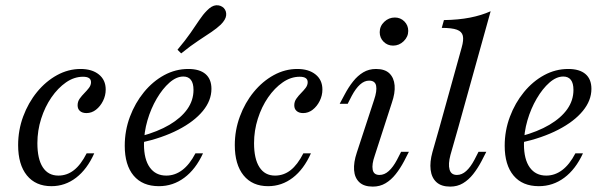

<svg xmlns="http://www.w3.org/2000/svg" viewBox="-20 -683 2274 716"><path d="M171.8 11.3Q112.9 11.3 80.2 -29Q47.6 -69.4 47.6 -141.9Q47.6 -197.6 66.5 -248.8Q85.5 -300 118.1 -339.9Q150.8 -379.8 192.7 -402.8Q234.7 -425.8 280.6 -425.8Q323.4 -425.8 348.8 -405.2Q374.2 -384.7 374.2 -349.2Q374.2 -326.6 364.1 -306.5Q354 -286.3 337.9 -273.8Q321.8 -261.3 302.4 -261.3Q287.1 -261.3 278.2 -269Q269.4 -276.6 269.4 -290.3Q269.4 -304 277 -314.9Q284.7 -325.8 294.4 -335.5Q304 -345.2 311.7 -355.2Q319.4 -365.3 319.4 -376.6Q319.4 -396.8 289.5 -396.8Q256.5 -396.8 226.2 -375.8Q196 -354.8 171.8 -319.8Q147.6 -284.7 133.5 -240.3Q119.4 -196 119.4 -149.2Q119.4 -90.3 139.5 -59.3Q159.7 -28.2 197.6 -28.2Q229.8 -28.2 255.6 -48.4Q281.5 -68.5 303.2 -111.3H331.5Q304.8 -51.6 263.7 -20.2Q222.6 11.3 171.8 11.3Z M572.6 11.3Q511.3 11.3 478.2 -28.2Q445.2 -67.7 445.2 -139.5Q445.2 -196 464.5 -247.6Q483.9 -299.2 516.9 -339.5Q550 -379.8 592.3 -402.8Q634.7 -425.8 682.3 -425.8Q724.2 -425.8 746.4 -406.9Q768.5 -387.9 768.5 -351.6Q768.5 -308.1 736.3 -269Q704 -229.8 644.8 -199.2Q585.5 -168.5 504.8 -150.8L505.6 -175Q568.5 -191.9 612.1 -217.7Q655.6 -243.5 678.6 -276.2Q701.6 -308.9 701.6 -347.6Q701.6 -372.6 691.9 -385.1Q682.3 -397.6 663.7 -397.6Q637.9 -397.6 612.1 -375Q586.3 -352.4 564.5 -315.3Q542.7 -278.2 529.8 -233.9Q516.9 -189.5 516.9 -145.2Q516.9 -88.7 538.7 -58.5Q560.5 -28.2 600 -28.2Q632.3 -28.2 659.7 -48.8Q687.1 -69.4 708.9 -111.3H737.1Q709.7 -51.6 667.3 -20.2Q625 11.3 572.6 11.3ZM655.6 -483.9 641.9 -497.6Q671.8 -533.1 690.7 -560.5Q709.7 -587.9 723.4 -608.5Q737.1 -629 751.6 -643.5Q769.4 -662.1 785.9 -663.3Q802.4 -664.5 814.5 -653.2Q825 -641.9 823.4 -625.8Q821.8 -609.7 803.2 -591.1Q788.7 -577.4 768.5 -563.7Q748.4 -550 720.6 -531.9Q692.7 -513.7 655.6 -483.9Z M979.8 11.3Q921 11.3 888.3 -29Q855.6 -69.4 855.6 -141.9Q855.6 -197.6 874.6 -248.8Q893.5 -300 926.2 -339.9Q958.9 -379.8 1000.8 -402.8Q1042.7 -425.8 1088.7 -425.8Q1131.5 -425.8 1156.9 -405.2Q1182.3 -384.7 1182.3 -349.2Q1182.3 -326.6 1172.2 -306.5Q1162.1 -286.3 1146 -273.8Q1129.8 -261.3 1110.5 -261.3Q1095.2 -261.3 1086.3 -269Q1077.4 -276.6 1077.4 -290.3Q1077.4 -304 1085.1 -314.9Q1092.7 -325.8 1102.4 -335.5Q1112.1 -345.2 1119.8 -355.2Q1127.4 -365.3 1127.4 -376.6Q1127.4 -396.8 1097.6 -396.8Q1064.5 -396.8 1034.3 -375.8Q1004 -354.8 979.8 -319.8Q955.6 -284.7 941.5 -240.3Q927.4 -196 927.4 -149.2Q927.4 -90.3 947.6 -59.3Q967.7 -28.2 1005.6 -28.2Q1037.9 -28.2 1063.7 -48.4Q1089.5 -68.5 1111.3 -111.3H1139.5Q1112.9 -51.6 1071.8 -20.2Q1030.6 11.3 979.8 11.3Z M1377.4 -102.4Q1366.1 -70.2 1369.8 -50.4Q1373.4 -30.6 1395.2 -30.6Q1413.7 -30.6 1429.8 -45.2Q1446 -59.7 1460.5 -87.1L1475.8 -116.9H1504.8L1487.1 -82.3Q1472.6 -54.8 1455.6 -33.5Q1438.7 -12.1 1417.7 0.4Q1396.8 12.9 1370.2 12.9Q1337.1 12.9 1319.8 -3.6Q1302.4 -20.2 1300.4 -48.8Q1298.4 -77.4 1310.5 -113.7L1375 -310.5Q1386.3 -343.5 1382.7 -362.9Q1379 -382.3 1356.5 -382.3Q1338.7 -382.3 1322.6 -367.7Q1306.5 -353.2 1291.9 -325.8L1276.6 -296H1246.8L1265.3 -330.6Q1279.8 -358.1 1296.8 -379.4Q1313.7 -400.8 1334.7 -413.3Q1355.6 -425.8 1382.3 -425.8Q1415.3 -425.8 1432.3 -409.3Q1449.2 -392.7 1451.6 -364.5Q1454 -336.3 1441.1 -299.2ZM1446 -512.9Q1425 -512.9 1410.5 -527.4Q1396 -541.9 1396 -562.9Q1396 -585.5 1412.9 -601.6Q1429.8 -617.7 1452.4 -617.7Q1473.4 -617.7 1487.9 -603.2Q1502.4 -588.7 1502.4 -567.7Q1502.4 -546 1485.5 -529.4Q1468.5 -512.9 1446 -512.9Z M1618.5 -206.5 1701.6 -505.6Q1709.7 -533.9 1706 -549.6Q1702.4 -565.3 1683.9 -572.2Q1665.3 -579 1627.4 -579L1635.5 -608.1Q1689.5 -608.9 1732.7 -617.3Q1775.8 -625.8 1809.7 -641.1L1688.7 -206.5ZM1659.7 -104.8Q1650.8 -71 1656.5 -50.8Q1662.1 -30.6 1683.9 -30.6Q1702.4 -30.6 1718.5 -45.2Q1734.7 -59.7 1749.2 -87.1L1764.5 -116.9H1793.5L1775.8 -82.3Q1761.3 -54.8 1744.4 -33.5Q1727.4 -12.1 1706.5 0.4Q1685.5 12.9 1658.9 12.9Q1625.8 12.9 1607.7 -3.6Q1589.5 -20.2 1585.9 -49.6Q1582.3 -79 1592.7 -116.1L1618.5 -206.5H1688.7Z M1989.5 11.3Q1928.2 11.3 1895.2 -28.2Q1862.1 -67.7 1862.1 -139.5Q1862.1 -196 1881.5 -247.6Q1900.8 -299.2 1933.9 -339.5Q1966.9 -379.8 2009.3 -402.8Q2051.6 -425.8 2099.2 -425.8Q2141.1 -425.8 2163.3 -406.9Q2185.5 -387.9 2185.5 -351.6Q2185.5 -308.1 2153.2 -269Q2121 -229.8 2061.7 -199.2Q2002.4 -168.5 1921.8 -150.8L1922.6 -175Q1985.5 -191.9 2029 -217.7Q2072.6 -243.5 2095.6 -276.2Q2118.5 -308.9 2118.5 -347.6Q2118.5 -372.6 2108.9 -385.1Q2099.2 -397.6 2080.6 -397.6Q2054.8 -397.6 2029 -375Q2003.2 -352.4 1981.5 -315.3Q1959.7 -278.2 1946.8 -233.9Q1933.9 -189.5 1933.9 -145.2Q1933.9 -88.7 1955.6 -58.5Q1977.4 -28.2 2016.9 -28.2Q2049.2 -28.2 2076.6 -48.8Q2104 -69.4 2125.8 -111.3H2154Q2126.6 -51.6 2084.3 -20.2Q2041.9 11.3 1989.5 11.3Z"/></svg>

Font: Playfair 5pt SemiExpanded Light Light
Style: Italic
Weight: 300
Italic angle: -15.6°
Version: Version 2.203